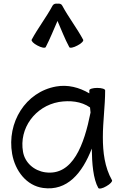

<svg xmlns="http://www.w3.org/2000/svg" viewBox="-20 -1047 698 1092"><path d="M240 -779C265 -827 285 -878 307 -928C329 -878 348 -827 374 -779C377 -772 398 -776 420 -788C442 -799 457 -814 453 -821C417 -888 370 -948 334 -1015C330 -1024 319 -1028 307 -1026C295 -1028 284 -1024 279 -1015C243 -948 196 -888 160 -821C157 -814 171 -799 193 -788C215 -776 236 -772 240 -779ZM617 -22C575 -96 565 -182 565 -267C565 -356 578 -444 578 -533C578 -541 558 -547 533 -547C508 -547 488 -541 488 -533C488 -528 488 -522 488 -516C431 -550 365 -567 299 -555C125 -524 18 -350 49 -172C66 -76 130 9 225 22C362 41 448 -62 502 -202C503 -118 510 -29 539 22C543 29 564 25 585 12C607 0 621 -16 617 -22ZM237 -67C174 -76 122 -121 111 -183C87 -317 180 -443 315 -467C377 -477 442 -471 492 -436C493 -426 494 -417 495 -407C459 -226 395 -45 237 -67Z"/></svg>

Font: Nupuram
Style: Regular
Weight: 400
Designer: Santhosh Thottingal (santhosh.thottingal@gmail.com)
Foundry: SMC
Version: Version 1.000